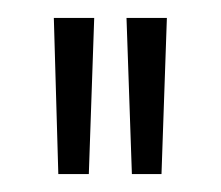

<svg xmlns="http://www.w3.org/2000/svg" viewBox="-20 -721 246 214"><path d="M40 -701H85L79 -527H45ZM121 -701H166L160 -527H127Z"/></svg>

Font: TypoPRO Bebas Neue
Style: Regular
Weight: 400
Designer: Ryoichi Tsunekawa
Foundry: Ryoichi Tsunekawa
Version: Version 001.003